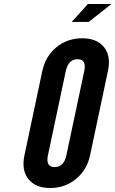

<svg xmlns="http://www.w3.org/2000/svg" viewBox="-20 -935 579 963"><path d="M231.5 8Q306 8 361.2 -37.5Q416.5 -83 432 -157L521.5 -579.5Q537.5 -653.5 502 -698.2Q466.5 -743 392 -743Q317.5 -743 262.8 -698Q208 -653 192 -578L102.5 -155.5Q87 -81.5 122.5 -36.8Q158 8 231.5 8ZM254 -97Q208 -97 220.5 -156.5L310 -578.5Q322.5 -638 369 -638Q415 -638 402.5 -578.5L313 -156.5Q300.5 -97 254 -97ZM339.5 -825H425L539 -915H421Z"/></svg>

Font: League Gothic SemiExpanded Italic
Style: Regular
Weight: 400
Width: 6
Designer: The League of Moveable Type
Version: Version 1.600; ttfautohint (v1.8.3)